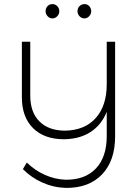

<svg xmlns="http://www.w3.org/2000/svg" viewBox="-20 -725 673 939"><path d="M270 -670Q270 -656 260 -645.5Q250 -635 236 -635Q223 -635 213 -645.5Q203 -656 203 -670Q203 -685 212.5 -695Q222 -705 236 -705Q250 -705 260 -695Q270 -685 270 -670ZM426 -670Q426 -656 416 -645.5Q406 -635 393 -635Q379 -635 369 -645.5Q359 -656 359 -670Q359 -685 369 -695Q379 -705 393 -705Q407 -705 416.5 -695Q426 -685 426 -670ZM543 -521V-58Q543 61 479 128Q415 195 302 194Q241 192 186.5 167.5Q132 143 92 102L111 70Q150 108 199 130Q248 152 301 154Q396 155 449 99Q502 43 502 -59V-178Q476 -114 423 -79.5Q370 -45 293 -44Q196 -44 141.5 -98.5Q87 -153 87 -249V-521H128V-257Q128 -176 173 -131Q218 -86 299 -86Q395 -88 448.5 -148Q502 -208 502 -313V-521Z"/></svg>

Font: TypoPRO Montserrat Alternates
Style: Regular
Weight: 275
Designer: Julieta Ulanovsky
Foundry: Julieta Ulanovsky
Version: Version 6.001